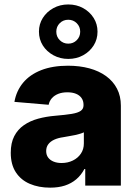

<svg xmlns="http://www.w3.org/2000/svg" viewBox="-20 -842 621 871"><path d="M207.5 9.3Q155.3 9.3 115 -8.1Q74.7 -25.4 51.8 -60.5Q28.8 -95.7 28.8 -148.9Q28.8 -193.8 44.7 -224.4Q60.5 -254.9 88.4 -274.2Q116.2 -293.5 152.8 -303.5Q189.5 -313.5 231 -316.9Q277.3 -320.8 305.4 -325.4Q333.5 -330.1 346.2 -339.1Q358.9 -348.1 358.9 -364.3V-366.7Q358.9 -384.3 350.1 -397Q341.3 -409.7 325 -416.5Q308.6 -423.3 285.6 -423.3Q262.2 -423.3 244.4 -416.3Q226.6 -409.2 215.3 -396.5Q204.1 -383.8 200.7 -366.7L45.4 -379.9Q54.2 -429.7 84.7 -466.6Q115.2 -503.4 166.7 -523.7Q218.3 -543.9 288.6 -543.9Q341.3 -543.9 385.3 -532Q429.2 -520 461.2 -496.8Q493.2 -473.6 510.7 -439.9Q528.3 -406.2 528.3 -362.8V0H366.7V-75.2H362.8Q348.1 -47.4 325.9 -28.6Q303.7 -9.8 274.4 -0.2Q245.1 9.3 207.5 9.3ZM259.3 -102.5Q287.6 -102.5 310.5 -113.8Q333.5 -125 346.9 -145Q360.4 -165 360.4 -191.4V-241.7Q353.5 -238.3 343 -235.1Q332.5 -231.9 319.8 -229.2Q307.1 -226.6 293.9 -224.4Q280.8 -222.2 267.6 -219.7Q243.2 -216.3 225.8 -208.3Q208.5 -200.2 199 -187.5Q189.5 -174.8 189.5 -156.7Q189.5 -139.2 198.5 -127.2Q207.5 -115.2 223.1 -108.9Q238.8 -102.5 259.3 -102.5ZM289.6 -574.7Q252.9 -574.7 222.4 -591.3Q191.9 -607.9 174.3 -635.7Q156.7 -663.6 156.7 -698.7Q156.7 -732.9 174.3 -760.7Q191.9 -788.6 222.2 -805.2Q252.4 -821.8 289.6 -821.8Q327.1 -821.8 357.2 -805.2Q387.2 -788.6 404.8 -760.7Q422.4 -732.9 422.4 -698.2Q422.4 -663.6 404.8 -635.7Q387.2 -607.9 357.2 -591.3Q327.1 -574.7 289.6 -574.7ZM289.6 -644Q312.5 -644 328.1 -659.7Q343.8 -675.3 343.8 -698.2Q343.8 -721.2 328.1 -736.8Q312.5 -752.4 289.6 -752.4Q266.6 -752.4 251 -736.8Q235.4 -721.2 235.4 -698.2Q235.4 -675.3 251.2 -659.7Q267.1 -644 289.6 -644Z"/></svg>

Font: Inter 20pt ExtraBold
Style: Regular
Weight: 800
Version: Version 4.001;git-66647c0bb